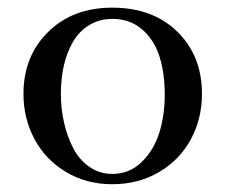

<svg xmlns="http://www.w3.org/2000/svg" viewBox="-20 -472 584 499"><path d="M41 -228Q41 -325.7 105 -388.9Q168.9 -452.1 272 -452.1Q377 -452.1 440.9 -389.6Q504.9 -327.1 504.9 -228Q504.9 -163.6 476.1 -110.1Q447.3 -56.6 393.6 -24.9Q339.8 6.8 272 6.8Q204.6 6.8 151.4 -25.1Q98.1 -57.1 69.6 -110.6Q41 -164.1 41 -228ZM138.2 -228Q138.2 -189.5 146.5 -153.1Q154.8 -116.7 170.4 -86.7Q186 -56.6 212.4 -38.3Q238.8 -20 272 -20Q316.9 -20 348.6 -51.3Q380.4 -82.5 394.3 -127.9Q408.2 -173.3 408.2 -226.1Q408.2 -282.2 394.3 -325.7Q380.4 -369.1 348.9 -396Q317.4 -422.9 272 -422.9Q238.8 -422.9 212.6 -407.2Q186.5 -391.6 170.4 -364.5Q154.3 -337.4 146.2 -302.7Q138.2 -268.1 138.2 -228Z"/></svg>

Font: Dehuti Alt
Style: Bold
Weight: 700
Version: Version 1.2